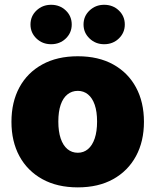

<svg xmlns="http://www.w3.org/2000/svg" viewBox="-20 -788 662 818"><path d="M311.5 10.3Q223.6 10.3 160.2 -24.9Q96.7 -60.1 62.7 -122.8Q28.8 -185.5 28.8 -269Q28.8 -353 62.7 -415.8Q96.7 -478.5 160.2 -513.4Q223.6 -548.3 311.5 -548.3Q399.4 -548.3 462.4 -513.4Q525.4 -478.5 559.3 -415.8Q593.3 -353 593.3 -269Q593.3 -185.5 559.3 -122.8Q525.4 -60.1 462.4 -24.9Q399.4 10.3 311.5 10.3ZM311.5 -137.2Q336.4 -137.2 355 -152.8Q373.5 -168.5 383.5 -198.2Q393.6 -228 393.6 -270Q393.6 -312.5 383.5 -341.6Q373.5 -370.6 355 -385.7Q336.4 -400.9 311.5 -400.9Q286.1 -400.9 267.3 -385.7Q248.5 -370.6 238.5 -341.6Q228.5 -312.5 228.5 -270Q228.5 -228 238.5 -198.2Q248.5 -168.5 267.3 -152.8Q286.1 -137.2 311.5 -137.2ZM423.8 -599.6Q387.2 -599.6 361.6 -624Q335.9 -648.4 335.9 -683.6Q335.9 -719.2 361.6 -743.4Q387.2 -767.6 423.8 -767.6Q460.9 -767.6 486.3 -743.4Q511.7 -719.2 511.7 -683.6Q511.7 -648.4 486.3 -624Q460.9 -599.6 423.8 -599.6ZM197.8 -599.6Q160.6 -599.6 135.3 -624Q109.9 -648.4 109.9 -683.6Q109.9 -719.2 135.5 -743.4Q161.1 -767.6 197.8 -767.6Q234.9 -767.6 260.3 -743.4Q285.6 -719.2 285.6 -683.6Q285.6 -648.4 260.3 -624Q234.9 -599.6 197.8 -599.6Z"/></svg>

Font: Inter 17pt Black
Style: Regular
Weight: 900
Version: Version 4.001;git-66647c0bb